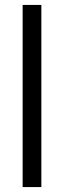

<svg xmlns="http://www.w3.org/2000/svg" viewBox="-20 -760 260 780"><path d="M72 0V-740H148V0Z"/></svg>

Font: Encode Sans Cnd
Style: Regular
Weight: 400
Width: 3
Designer: Multiple Designers
Foundry: Impallari Type
Version: Version 3.002; ttfautohint (v1.8.3) -l 8 -r 50 -G 200 -x 14 